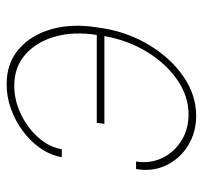

<svg xmlns="http://www.w3.org/2000/svg" viewBox="-36 -554 601 568"><g transform="rotate(-90 264.0 -270.5)"><path d="M294.4 -528.3Q250.5 -528.3 209.5 -508.5Q168.5 -488.8 140.4 -456.8Q112.3 -424.8 106 -387.7H82.5Q88.4 -421.4 108.9 -450.9Q129.4 -480.5 159.7 -502.9Q189.9 -525.4 225.6 -538.1Q261.2 -550.8 297.4 -550.8Q359.9 -551.3 402.1 -514.9Q444.3 -478.5 461.4 -417.5Q478.5 -356.4 466.3 -282.2L463.4 -262.7Q450.7 -188.5 412.6 -126.5Q374.5 -64.5 320.3 -27.3Q266.1 9.8 204.6 9.8Q155.8 9.8 116.9 -14.2Q78.1 -38.1 58.6 -78.6Q39.1 -119.1 47.4 -168H69.8Q63 -127 79.6 -91.6Q96.2 -56.2 130.4 -34.4Q164.6 -12.7 209.5 -12.7Q262.7 -12.7 311 -45.9Q359.4 -79.1 394 -135.7Q428.7 -192.4 440.9 -262.7L443.8 -282.2Q455.1 -352.1 439.2 -407.7Q423.3 -463.4 386 -495.8Q348.6 -528.3 294.4 -528.3ZM453.6 -284.2 450.7 -261.7H181.2L184.1 -284.2Z"/></g></svg>

Font: Inter Tight Thin
Style: Italic
Weight: 250
Italic angle: -9.39999°
Designer: Rasmus Andersson
Foundry: rsms
Version: Version 3.004